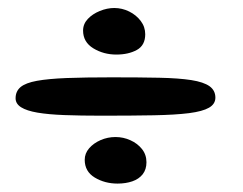

<svg xmlns="http://www.w3.org/2000/svg" viewBox="-20 -544 592 468"><path d="M266.5 -96.5Q235.5 -96.5 211 -111.2Q186.5 -126 186.5 -154.5Q186.5 -170 197.2 -182.5Q208 -195 225.2 -202.5Q242.5 -210 261.5 -210Q280.5 -210 297.8 -202.2Q315 -194.5 326 -180.8Q337 -167 337 -148.5Q337 -131 327.8 -119.2Q318.5 -107.5 302.5 -102Q286.5 -96.5 266.5 -96.5ZM227.5 -262Q176 -262 136.8 -263.5Q97.5 -265 71.2 -269.5Q45 -274 31.5 -282.5Q18 -291 18 -304.5Q18 -321.5 30.2 -331.8Q42.5 -342 70 -347Q97.5 -352 142.5 -353.8Q187.5 -355.5 252.5 -355.5Q320 -355.5 368 -354.5Q416 -353.5 446.2 -348.8Q476.5 -344 490.8 -333.8Q505 -323.5 505 -306Q505 -290.5 489.5 -281.5Q474 -272.5 440.8 -268.2Q407.5 -264 354.8 -263Q302 -262 227.5 -262ZM263.5 -411Q232.5 -411 207.5 -426.2Q182.5 -441.5 182.5 -469.5Q182.5 -485.5 194 -497.8Q205.5 -510 223.2 -517.2Q241 -524.5 258.5 -524.5Q277.5 -524.5 294.8 -516Q312 -507.5 323 -493Q334 -478.5 334 -460.5Q334 -433.5 313.5 -422.2Q293 -411 263.5 -411Z"/></svg>

Font: Gluten Thin Medium
Style: Regular
Weight: 500
Version: Version 1.300